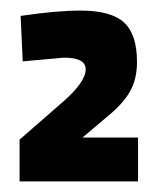

<svg xmlns="http://www.w3.org/2000/svg" viewBox="-20 -821 305 363"><path d="M241 -478H17V-557L95 -625Q142 -665 142 -690Q142 -712 101 -712L23 -705L19 -791Q88 -801 132 -801Q190 -801 214.5 -778.5Q239 -756 239 -704Q239 -671 225.5 -647.5Q212 -624 181 -599L136 -561H241Z"/></svg>

Font: TypoPRO Titillium Text
Style: 800 wt
Weight: 800
Designer: Accademia di Belle Arti di Urbino and others
Foundry: Accademia di Belle Arti di Urbino and others.
Version: Version 25.000